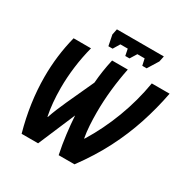

<svg xmlns="http://www.w3.org/2000/svg" viewBox="-198 -1084 1237 1261"><g transform="rotate(30 421.0 -453.5)"><path d="M338 -783 322 -863 331 -907H687L678 -864L628 -783H595L584 -833H529L498 -783H466L456 -833H400L370 -783ZM132 0Q75 -204 75 -401Q75 -480 84.5 -557.5Q94 -635 114 -714H246Q225 -633 214.5 -551Q204 -469 204 -390Q204 -276 223 -182H226Q237 -215 252 -251.5Q267 -288 283 -323L378 -530Q382 -578 388.5 -621.5Q395 -665 406 -714H525Q508 -631 498.5 -543Q489 -455 489 -369Q489 -319 492 -271Q495 -223 503 -179H506Q580 -299 631.5 -435Q683 -571 707 -714H842Q818 -589 779 -470.5Q740 -352 680.5 -235.5Q621 -119 533 0H413Q398 -71 389 -143Q380 -215 376 -280L257 0Z"/></g></svg>

Font: Noto Sans Condensed
Style: Bold Italic
Weight: 700
Width: 3
Italic angle: -12°
Designer: Monotype Design Team
Foundry: Monotype Imaging Inc.
Version: Version 2.013; ttfautohint (v1.8.4.7-5d5b)